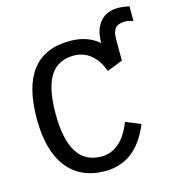

<svg xmlns="http://www.w3.org/2000/svg" viewBox="-114 -862 875 966"><g transform="rotate(-15 323.5 -379.0)"><path d="M147.9 -332.5Q147.9 -199.2 189.7 -132.6Q231.4 -65.9 317.4 -65.9Q366.7 -65.9 406.7 -99.4Q446.8 -132.8 474.6 -203.6L552.2 -171.9Q513.2 -77.6 454.1 -33.9Q395 9.8 316.4 9.8Q188 9.8 118.9 -78.6Q49.8 -167 49.8 -332.5Q49.8 -668.9 311.5 -668.9Q402.3 -668.9 461.9 -617.7V-622.1Q461.9 -689.5 495.4 -728Q528.8 -766.6 588.4 -766.6Q614.7 -766.6 647 -759.3V-682.6Q625 -691.4 604 -691.4Q569.3 -691.4 554.2 -674.1Q539.1 -656.7 539.1 -619.1V-505.4L457 -473.6Q439 -528.8 400.6 -560.8Q362.3 -592.8 312 -592.8Q228.5 -592.8 188.2 -529.8Q147.9 -466.8 147.9 -332.5Z"/></g></svg>

Font: Cousine
Style: Regular
Weight: 400
Monospace: yes
Designer: Steve Matteson
Foundry: Monotype Imaging Inc.
Version: Version 1.21